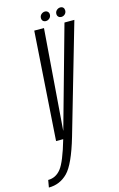

<svg xmlns="http://www.w3.org/2000/svg" viewBox="-212 -738 634 1022"><g transform="rotate(-15 105.0 -227.0)"><path d="M25 0H113L286 -598H231.5L76.5 -44H76L118.5 -598H65ZM-76 229Q-15 229 28.2 185.5Q71.5 142 113 0L64.5 -0.5Q30.5 117 2 153Q-26.5 189 -69 189ZM138.5 -631Q149.5 -631 158.5 -639Q167.5 -647 167.5 -659.5Q167.5 -669.5 161.2 -675.5Q155 -681.5 146 -681.5Q134.5 -681.5 125.5 -673.5Q116.5 -665.5 116.5 -653Q116.5 -643 122.5 -637Q128.5 -631 138.5 -631ZM223 -631Q235 -631 243.5 -639Q252 -647 252 -659.5Q252 -669.5 246.2 -675.5Q240.5 -681.5 230.5 -681.5Q219.5 -681.5 210.5 -673.5Q201.5 -665.5 201.5 -653Q201.5 -643 207.8 -637Q214 -631 223 -631Z"/></g></svg>

Font: Anybody ExtraCondensed Light
Style: Italic
Weight: 300
Width: 2
Italic angle: -10°
Version: Version 1.113;gftools[0.9.25]